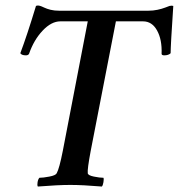

<svg xmlns="http://www.w3.org/2000/svg" viewBox="-20 -682 657 706"><path d="M357.4 -642.6H525.4Q543 -642.6 559.1 -646Q575.2 -649.4 587.9 -654.3Q600.6 -659.2 603.5 -660.2Q612.3 -662.1 617.2 -660.2Q607.4 -513.7 607.4 -486.3Q599.6 -478.5 584 -478.5Q574.2 -478.5 574.2 -484.4Q576.2 -536.1 557.6 -569.8Q539.1 -603.5 505.9 -603.5H406.2L313.5 -127Q300.8 -59.6 302.7 -44.9Q303.7 -37.1 325.2 -32.7Q346.7 -28.3 360.4 -28.3Q362.3 -24.4 360.4 -12.2Q358.4 0 354.5 3.9Q284.2 -2 238.3 -2Q193.4 -2 119.1 3.9Q116.2 -1 118.2 -12.2Q120.1 -23.4 125 -28.3Q138.7 -28.3 161.6 -32.7Q184.6 -37.1 188.5 -44.9Q198.2 -62.5 210.9 -127L302.7 -603.5H202.1Q168.9 -603.5 136.7 -569.3Q104.5 -535.2 86.9 -484.4Q84 -478.5 75.2 -478.5Q59.6 -478.5 54.7 -486.3Q79.1 -550.8 112.3 -660.2Q119.1 -663.1 127.9 -660.2Q131.8 -659.2 142.1 -654.3Q152.3 -649.4 166 -646Q179.7 -642.6 197.3 -642.6Z"/></svg>

Font: Crimson
Style: SemiboldItalic
Weight: 600
Italic angle: -11°
Version: Version 0.8 ; ttfautohint (v1.00) -l 8 -r 50 -G 200 -x 14 -D